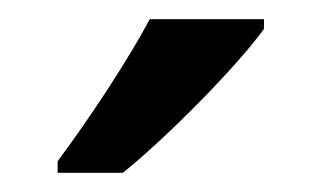

<svg xmlns="http://www.w3.org/2000/svg" viewBox="-20 -786 335 200"><path d="M255 -756V-766H136C112 -721 72 -661 40 -618V-606H108C154 -643 228 -718 255 -756Z"/></svg>

Font: Noto Sans Gujarati SemiCondensed Medium
Style: Regular
Weight: 500
Width: 4
Designer: Jelle Bosma - Monotype Design Team, Universal Thirst
Foundry: Monotype Imaging Inc.
Version: Version 2.106